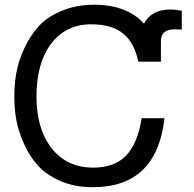

<svg xmlns="http://www.w3.org/2000/svg" viewBox="-20 -761 811 804"><path d="M40 -356Q40 -408.7 48.3 -455.1Q57.1 -505.4 81.1 -557.1Q105 -609.4 140.6 -649.4Q176.3 -689.5 236.3 -714.8Q298.8 -741.2 373 -741.2Q511.2 -741.2 583 -662.1Q613.8 -721.2 693.8 -721.2Q715.8 -721.2 741.2 -715.8V-637.2Q715.8 -638.2 711.9 -638.2Q682.6 -638.2 668 -626Q653.8 -614.3 653.8 -585V-502.9H559.1Q543 -581.5 496.1 -620.1Q448.7 -659.2 361.8 -659.2Q255.9 -659.2 194.3 -578.1Q132.8 -497.1 132.8 -356.9Q132.8 -220.7 196.8 -139.6Q260.7 -59.1 370.1 -59.1Q459.5 -59.1 507.8 -109.4Q556.6 -160.2 573.2 -266.1H668.9Q636.2 22.9 369.1 22.9Q293 22.9 234.4 -2.4Q174.8 -28.3 139.6 -66.9Q103.5 -106.4 80.6 -158.7Q56.6 -211.9 48.3 -258.8Q40 -304.7 40 -356Z"/></svg>

Font: Miedinger*
Style: Book
Weight: 400
Version: Version 001.000